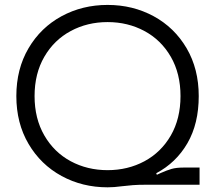

<svg xmlns="http://www.w3.org/2000/svg" viewBox="-20 -762 903 792"><path d="M47.4 -365.7Q47.4 -477.5 97.7 -563Q147.9 -648.4 233.9 -695.1Q319.8 -741.7 423.8 -741.7Q527.8 -741.7 613.8 -695.1Q699.7 -648.4 749.8 -563Q799.8 -477.5 799.8 -365.7Q799.8 -252 753.2 -171.4Q706.5 -90.8 624.5 -47.4L627 -41L644 -48.8Q668.5 -59.6 687.7 -65.2Q707 -70.8 736.3 -70.8H803.2V0H585.9Q549.8 0 528.3 1.7Q506.8 3.4 482.4 6.3Q450.7 10.7 423.8 10.7Q319.8 10.7 233.9 -36.1Q147.9 -83 97.7 -168.5Q47.4 -253.9 47.4 -365.7ZM423.8 -60.1Q507.3 -60.1 575.9 -96.9Q644.5 -133.8 684.6 -203.1Q724.6 -272.5 724.6 -365.7Q724.6 -458.5 684.6 -527.8Q644.5 -597.2 575.9 -634Q507.3 -670.9 423.8 -670.9Q340.3 -670.9 271.7 -634Q203.1 -597.2 162.8 -527.8Q122.6 -458.5 122.6 -365.7Q122.6 -272.9 162.8 -203.4Q203.1 -133.8 271.7 -96.9Q340.3 -60.1 423.8 -60.1Z"/></svg>

Font: Glacial Indifference
Style: Regular
Weight: 400
Designer: Alfredo Marco Pradil
Foundry: Alfredo Marco Pradil
Version: Version 1.312